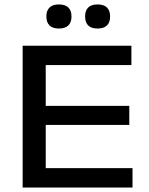

<svg xmlns="http://www.w3.org/2000/svg" viewBox="-20 -845 672 865"><path d="M82 0V-639H186V0ZM99.5 0V-87.5H577V0ZM139 -282V-368H562.5V-282ZM99 -552V-639H572V-552ZM245 -716.5Q217 -716.5 203 -730.5Q189 -744.5 189 -769.5V-772Q189 -797 203 -811Q217 -825 245 -825Q274 -825 288 -811Q302 -797 302 -772V-769.5Q302 -744.5 288 -730.5Q274 -716.5 245 -716.5ZM419.5 -716.5Q391 -716.5 377.2 -730.5Q363.5 -744.5 363.5 -769.5V-772Q363.5 -797 377.2 -811Q391 -825 419.5 -825Q448 -825 462 -811Q476 -797 476 -772V-769.5Q476 -744.5 462 -730.5Q448 -716.5 419.5 -716.5Z"/></svg>

Font: Anek Gurmukhi Medium SemiExpanded
Style: Regular
Weight: 500
Width: 6
Version: Version 1.003